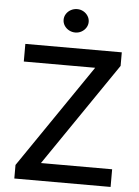

<svg xmlns="http://www.w3.org/2000/svg" viewBox="-60 -958 730 1005"><g transform="rotate(5 304.5 -456.0)"><path d="M53.7 -71.3 424.8 -614.3H49.8V-707H556.6V-635.7L185.5 -92.8H559.6V0H53.7ZM238.3 -850.6Q238.3 -867.2 247.3 -881.3Q256.3 -895.5 271.7 -903.8Q287.1 -912.1 304.7 -912.1Q322.3 -912.1 337.2 -903.8Q352.1 -895.5 361.1 -881.3Q370.1 -867.2 370.1 -850.6Q370.1 -834 361.1 -819.8Q352.1 -805.7 337.2 -797.4Q322.3 -789.1 304.7 -789.1Q287.1 -789.1 271.7 -797.4Q256.3 -805.7 247.3 -819.8Q238.3 -834 238.3 -850.6Z"/></g></svg>

Font: WEMIX Pretendard Medium
Style: Regular
Weight: 500
Designer: Base glyphs from Inter by Rasmus Andersson; Hangeul glyphs from Noto Sans CJK(Source Han Sans) by Jang Soo-young and Kan
Foundry: Kil Hyung-jin
Version: Version 1.000